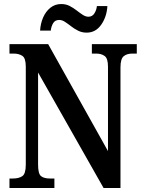

<svg xmlns="http://www.w3.org/2000/svg" viewBox="-20 -933 715 953"><path d="M27 0V-47H45Q73 -47 90.5 -58.5Q108 -70 108 -116V-602Q108 -645 90.5 -656Q73 -667 49 -667H27V-714H219L516 -183V-602Q516 -643 499.5 -655Q483 -667 458 -667H436V-714H659V-667H636Q610 -667 594 -654Q578 -641 578 -598V0H494L169 -573V-116Q169 -70 184 -58.5Q199 -47 227 -47H250V0ZM410 -771Q387 -771 368 -780.5Q349 -790 333 -802.5Q317 -815 302.5 -824.5Q288 -834 274 -834Q253 -834 243.5 -817.5Q234 -801 232 -781H179Q181 -816 194 -846Q207 -876 230 -894.5Q253 -913 284 -913Q307 -913 325.5 -903.5Q344 -894 360 -881.5Q376 -869 390.5 -859.5Q405 -850 419 -850Q438 -850 448.5 -866.5Q459 -883 461 -903H513Q510 -850 482.5 -810.5Q455 -771 410 -771Z"/></svg>

Font: Noto Serif Lao Condensed SemiBold
Style: Regular
Weight: 600
Width: 3
Designer: Monotype Design Team
Foundry: Monotype Imaging Inc.
Version: Version 2.003; ttfautohint (v1.8.4.7-5d5b)